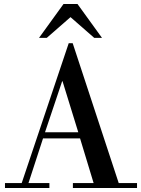

<svg xmlns="http://www.w3.org/2000/svg" viewBox="-20 -944 708 964"><path d="M89 -25 325 -727H345L576 -25H668V0H346V-25H450L382 -249H196L123 -25H228V0H5V-25ZM373 -280 294 -536H292L206 -280ZM176 -754 299 -924H369L492 -754H453L334 -858L215 -754Z"/></svg>

Font: Justus
Style: Versalitas
Weight: 400
Version: Version 001.001